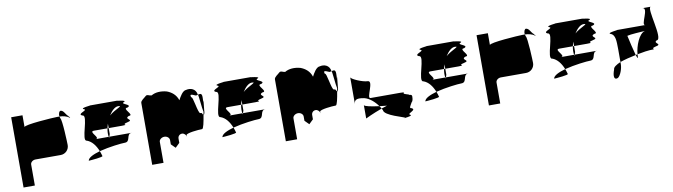

<svg xmlns="http://www.w3.org/2000/svg" viewBox="-32 -1152 4928 1405"><g transform="rotate(-10 2432.5 -449.0)"><path d="M59 -188H143V-344C143 -360 160 -375 181 -375H368C403 -375 431 -403 431 -438C431 -454 425 -627 412 -640C410 -645 409 -650 408 -654H390C362 -654 143 -640 143 -622V-710H59ZM408 -654C404 -678 415 -694 422 -694C446 -694 454 -660 473 -646C473 -638 488 -638 482 -632C461 -647 436 -653 408 -654Z M563 -298C577 -299 677 -306 667 -316C663 -329 660 -341 655 -353C606 -339 566 -321 563 -298ZM575 -445C530 -445 621 -632 575 -632C530 -650 627 -664 593 -676C560 -689 666 -695 638 -695H846C818 -695 924 -689 890 -676C857 -664 955 -650 909 -632C863 -632 955 -570 909 -570C863 -552 948 -538 890 -526C833 -514 909 -508 846 -508H748V-541C745 -530 741 -519 739 -508H638C592 -508 684 -445 638 -445H737C738 -433 740 -437 742 -445H909C863 -445 892 -382 846 -382C820 -382 728 -372 655 -353C637 -398 611 -432 575 -445ZM735 -474C735 -460 736 -451 737 -445H742C744 -453 748 -464 748 -464V-508H739C737 -496 735 -485 735 -474ZM774 -597C817 -635 886 -654 844 -654C819 -654 795 -630 774 -597Z M1015 -188H1099V-344C1099 -360 1117 -375 1138 -375C1158 -375 1175 -361 1175 -344V-312L1206 -281L1238 -312V-344C1238 -361 1251 -375 1269 -375C1285 -375 1300 -360 1300 -344V-360C1309 -374 1391 -382 1420 -382C1430 -382 1440 -432 1448 -482C1436 -494 1444 -500 1427 -500C1410 -500 1395 -637 1382 -624C1374 -648 1380 -649 1418 -632C1423 -632 1428 -634 1433 -635C1427 -682 1386 -693 1355 -685C1328 -685 1305 -642 1293 -619C1279 -662 1248 -685 1214 -698C1171 -710 1128 -707 1099 -689C1082 -689 1067 -704 1055 -692C1043 -680 1015 -665 1015 -648ZM1433 -634V-635C1449 -639 1464 -644 1464 -612C1464 -612 1464 -595 1463 -573C1465 -585 1466 -589 1466 -580C1466 -591 1463 -548 1459 -515C1458 -509 1459 -504 1458 -500H1457V-498L1458 -499C1457 -494 1456 -491 1455 -490C1453 -483 1450 -480 1448 -482C1449 -490 1451 -497 1452 -505C1445 -530 1438 -639 1433 -634ZM1458 -500C1458 -500 1458 -499 1458 -499C1458 -499 1458 -500 1458 -500Z M1556 -298C1570 -299 1670 -306 1660 -316C1656 -329 1653 -341 1648 -353C1599 -339 1559 -321 1556 -298ZM1568 -445C1523 -445 1614 -632 1568 -632C1523 -650 1620 -664 1586 -676C1553 -689 1659 -695 1631 -695H1839C1811 -695 1917 -689 1883 -676C1850 -664 1948 -650 1902 -632C1856 -632 1948 -570 1902 -570C1856 -552 1941 -538 1883 -526C1826 -514 1902 -508 1839 -508H1741V-541C1738 -530 1734 -519 1732 -508H1631C1585 -508 1677 -445 1631 -445H1730C1731 -433 1733 -437 1735 -445H1902C1856 -445 1885 -382 1839 -382C1813 -382 1721 -372 1648 -353C1630 -398 1604 -432 1568 -445ZM1728 -474C1728 -460 1729 -451 1730 -445H1735C1737 -453 1741 -464 1741 -464V-508H1732C1730 -496 1728 -485 1728 -474ZM1767 -597C1810 -635 1879 -654 1837 -654C1812 -654 1788 -630 1767 -597Z M2008 -188H2092V-344C2092 -360 2110 -375 2131 -375C2151 -375 2168 -361 2168 -344V-312L2199 -281L2231 -312V-344C2231 -361 2244 -375 2262 -375C2278 -375 2293 -360 2293 -344V-360C2302 -374 2384 -382 2413 -382C2423 -382 2433 -432 2441 -482C2429 -494 2437 -500 2420 -500C2403 -500 2388 -637 2375 -624C2367 -648 2373 -649 2411 -632C2416 -632 2421 -634 2426 -635C2420 -682 2379 -693 2348 -685C2321 -685 2298 -642 2286 -619C2272 -662 2241 -685 2207 -698C2164 -710 2121 -707 2092 -689C2075 -689 2060 -704 2048 -692C2036 -680 2008 -665 2008 -648ZM2426 -634V-635C2442 -639 2457 -644 2457 -612C2457 -612 2457 -595 2456 -573C2458 -585 2459 -589 2459 -580C2459 -591 2456 -548 2452 -515C2451 -509 2452 -504 2451 -500H2450V-498L2451 -499C2450 -494 2449 -491 2448 -490C2446 -483 2443 -480 2441 -482C2442 -490 2444 -497 2445 -505C2438 -530 2431 -639 2426 -634ZM2451 -500C2451 -500 2451 -499 2451 -499C2451 -499 2451 -500 2451 -500Z M2553 -367V-568C2553 -553 2640 -517 2673 -517C2723 -517 2640 -392 2673 -392H2892C2951 -392 2891 -386 2936 -374C2949 -371 2955 -368 2957 -365C2969 -365 2976 -361 2976 -352C2976 -328 2972 -315 2964 -309C2955 -291 2935 -267 2955 -267C2996 -249 2915 -234 2936 -222C2958 -213 2918 -207 2899 -205C2898 -212 2747 -247 2747 -289C2745 -293 2742 -298 2740 -302C2753 -307 2768 -311 2782 -316L2727 -322C2702 -358 2665 -390 2628 -399C2564 -412 2554 -393 2553 -367ZM2616 -250C2616 -250 2666 -275 2740 -302C2737 -309 2731 -315 2727 -322C2666 -330 2621 -339 2616 -349ZM2899 -205C2892 -204 2887 -204 2892 -204C2897 -204 2899 -204 2899 -204Z M3064 -298C3078 -299 3178 -306 3168 -316C3164 -329 3161 -341 3156 -353C3107 -339 3067 -321 3064 -298ZM3076 -445C3031 -445 3122 -632 3076 -632C3031 -650 3128 -664 3094 -676C3061 -689 3167 -695 3139 -695H3347C3319 -695 3425 -689 3391 -676C3358 -664 3456 -650 3410 -632C3364 -632 3456 -570 3410 -570C3364 -552 3449 -538 3391 -526C3334 -514 3410 -508 3347 -508H3249V-541C3246 -530 3242 -519 3240 -508H3139C3093 -508 3185 -445 3139 -445H3238C3239 -433 3241 -437 3243 -445H3410C3364 -445 3393 -382 3347 -382C3321 -382 3229 -372 3156 -353C3138 -398 3112 -432 3076 -445ZM3236 -474C3236 -460 3237 -451 3238 -445H3243C3245 -453 3249 -464 3249 -464V-508H3240C3238 -496 3236 -485 3236 -474ZM3275 -597C3318 -635 3387 -654 3345 -654C3320 -654 3296 -630 3275 -597Z M3517 -188H3601V-344C3601 -360 3618 -375 3639 -375H3826C3861 -375 3889 -403 3889 -438C3889 -454 3883 -627 3870 -640C3868 -645 3867 -650 3866 -654H3848C3820 -654 3601 -640 3601 -622V-710H3517ZM3866 -654C3862 -678 3873 -694 3880 -694C3904 -694 3912 -660 3931 -646C3931 -638 3946 -638 3940 -632C3919 -647 3894 -653 3866 -654Z M4021 -298C4035 -299 4135 -306 4125 -316C4121 -329 4118 -341 4113 -353C4064 -339 4024 -321 4021 -298ZM4033 -445C3988 -445 4079 -632 4033 -632C3988 -650 4085 -664 4051 -676C4018 -689 4124 -695 4096 -695H4304C4276 -695 4382 -689 4348 -676C4315 -664 4413 -650 4367 -632C4321 -632 4413 -570 4367 -570C4321 -552 4406 -538 4348 -526C4291 -514 4367 -508 4304 -508H4206V-541C4203 -530 4199 -519 4197 -508H4096C4050 -508 4142 -445 4096 -445H4195C4196 -433 4198 -437 4200 -445H4367C4321 -445 4350 -382 4304 -382C4278 -382 4186 -372 4113 -353C4095 -398 4069 -432 4033 -445ZM4193 -474C4193 -460 4194 -451 4195 -445H4200C4202 -453 4206 -464 4206 -464V-508H4197C4195 -496 4193 -485 4193 -474ZM4232 -597C4275 -635 4344 -654 4302 -654C4277 -654 4253 -630 4232 -597Z M4465 -289C4447 -241 4451 -210 4481 -222C4502 -235 4520 -286 4520 -318V-334C4488 -320 4465 -305 4465 -289ZM4482 -550C4458 -563 4569 -569 4528 -569H4746C4710 -569 4797 -694 4746 -694H4809C4773 -694 4860 -444 4809 -444C4773 -426 4854 -412 4790 -400C4742 -388 4815 -382 4746 -382C4734 -382 4700 -377 4653 -368C4657 -426 4690 -516 4736 -527C4708 -525 4628 -521 4603 -514C4612 -473 4628 -402 4639 -365C4598 -357 4555 -346 4520 -334V-430C4519 -490 4521 -538 4482 -550ZM4597 -509V-512C4596 -511 4596 -510 4597 -509ZM4639 -365C4647 -341 4652 -332 4652 -352C4652 -357 4653 -362 4653 -368C4649 -367 4643 -366 4639 -365Z"/></g></svg>

Font: bitstorm
Style: exext
Weight: 400
Version: Version 0.2